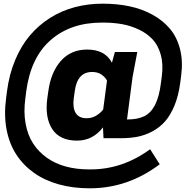

<svg xmlns="http://www.w3.org/2000/svg" viewBox="-20 -813 1031 1046"><path d="M463.9 109.9H474.1Q647.5 109.9 797.9 0L850.1 82Q676.8 212.9 469.2 212.9Q378.4 212.9 301.3 191.7Q224.1 170.4 165.5 128.9Q106.9 87.4 68.6 28.6Q30.3 -30.3 15.6 -108.4Q1 -186.5 13.2 -277.8L18.1 -315.9Q30.3 -409.2 63 -486.8Q95.7 -564.5 143.6 -620.6Q191.4 -676.8 253.4 -715.8Q315.4 -754.9 387.5 -773.9Q459.5 -793 539.1 -793Q617.7 -793 685.8 -778.6Q753.9 -764.2 810.8 -732.9Q867.7 -701.7 906 -656Q944.3 -610.4 960.9 -544.9Q977.5 -479.5 966.8 -399.9L961.9 -361.8Q952.6 -291.5 930.7 -238.3Q908.7 -185.1 879.2 -151.6Q849.6 -118.2 810.1 -97.2Q770.5 -76.2 729.5 -68.1Q688.5 -60.1 639.2 -60.1H543.9L541 -119.1Q485.4 -46.9 399.9 -46.9Q305.2 -46.9 264.4 -110.1Q223.6 -173.3 237.8 -277.8L243.2 -315.9Q257.3 -419.9 311.8 -481.4Q366.2 -543 455.1 -543Q552.2 -543 589.8 -471.2L606 -529.8H728L702.1 -393.1L671.9 -162.1Q730 -162.1 766.1 -179.9Q802.2 -197.8 824.7 -241.5Q847.2 -285.2 856.9 -361.8L861.8 -399.9Q870.1 -464.4 855.7 -515.4Q841.3 -566.4 811.3 -598.6Q781.2 -630.9 736.8 -651.9Q692.4 -672.9 645 -681.4Q597.7 -689.9 543.9 -689.9H534.2Q365.7 -689.9 256.6 -595.2Q147.5 -500.5 123 -315.9L118.2 -277.8Q107.9 -203.1 119.4 -139.9Q130.9 -76.7 160.6 -31Q190.4 14.6 235.6 46.6Q280.8 78.6 338.6 94.2Q396.5 109.9 463.9 109.9ZM563 -374Q553.7 -392.1 533.2 -406.5Q512.7 -420.9 481.9 -420.9Q400.9 -420.9 387.2 -315.9L381.8 -277.8Q375 -226.1 392.3 -197.5Q409.7 -168.9 452.1 -168.9Q481 -168.9 504.2 -183.1Q527.3 -197.3 542 -215.8Z"/></svg>

Font: Cooper Hewitt
Style: Bold Italic
Weight: 712
Designer: Village Type and Design LLC
Foundry: Cooper Hewitt Smithsonian Design Museum
Version: 1.000